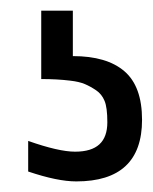

<svg xmlns="http://www.w3.org/2000/svg" viewBox="-20 -57 286 359"><path d="M32.7 263.7V206.5Q89.8 226.6 120.4 226.6Q150.9 226.6 165.8 212.9Q180.7 199.2 180.7 171.6Q180.7 144 175.5 131.6Q170.4 119.1 159.7 111.8Q148.9 104.5 138.4 100.1Q127.9 95.7 111.3 93.8Q86.9 90.8 57.1 90.8V-37.1H116.2V47.9Q179.7 47.9 212.6 76.2Q245.6 104.5 245.6 167Q245.6 282.2 122.6 282.2Q87.4 282.2 32.7 263.7Z"/></svg>

Font: Dhyana
Style: Regular
Weight: 400
Foundry: Vernon Adams
Version: Version 1.002; ttfautohint (v0.8.51-6076)